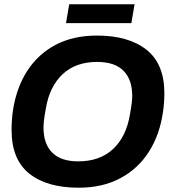

<svg xmlns="http://www.w3.org/2000/svg" viewBox="-20 -864 818 896"><path d="M347 12Q199 12 116.5 -54Q34 -120 34 -257Q34 -302 40 -346Q56 -454 107 -533Q158 -612 240 -655Q322 -698 432 -698Q580 -698 663.5 -632Q747 -566 747 -429Q747 -386 741 -344Q726 -236 675 -156Q624 -76 541 -32Q458 12 347 12ZM345 -111Q446 -111 507.5 -168.5Q569 -226 586 -328Q593 -366 595 -385Q597 -404 597 -418Q597 -492 556.5 -533.5Q516 -575 433 -575Q333 -575 272 -517.5Q211 -460 194 -358Q187 -319 185 -300.5Q183 -282 183 -268Q183 -193 223.5 -152Q264 -111 345 -111ZM288 -756 303 -844H608L593 -756Z"/></svg>

Font: Archivo VF Beta
Style: Italic
Weight: 400
Italic angle: -10°
Designer: Hector Gatti
Foundry: Omnibus-Type
Version: Version 1.002